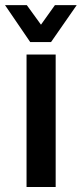

<svg xmlns="http://www.w3.org/2000/svg" viewBox="-61 -746 326 766"><path d="M-41 -725.6H45.9L102.5 -647.5L158.2 -725.6H245.1L142.6 -578.1H59.6ZM44.9 -528.3H161.1V0H44.9Z"/></svg>

Font: Dinish Condensed
Style: Bold
Weight: 700
Width: 3
Designer: Bert Driehuis
Foundry: Playbeing
Version: Version 3.006; git-39231f3c-release